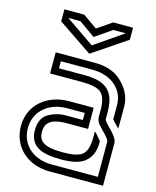

<svg xmlns="http://www.w3.org/2000/svg" viewBox="-133 -1007 890 1097"><g transform="rotate(15 312.5 -458.5)"><path d="M83.3 -208.3C83.3 -308.3 163 -375 270.8 -375H375V-333.3H270.8C240.6 -333.3 210.4 -326 180.2 -310.4C143.8 -292.7 125 -258.3 125 -208.3C125 -108.3 200.2 -83.3 312.5 -83.3C375 -83.3 419.8 -93.8 446.9 -113.5C482.3 -139.6 500 -178.1 500 -229.2V-242.7C487.2 -255.5 466.1 -284.9 458.3 -287.5V-250C458.3 -199 446.9 -164.6 422.9 -146.9C402.1 -132.3 365.6 -125 312.5 -125C189.6 -125 166.7 -158.3 166.7 -208.3C166.7 -254.4 188.7 -291.7 291.7 -291.7H416.7V-416.7H270.8C145.7 -416.7 41.7 -337.3 41.7 -208.3C43.7 -78.1 143.6 0 267.7 0H583.3V-250C583.3 -300.2 500 -347 500 -375V-420.8C497.8 -553.3 426.1 -583.3 312.5 -583.3H166.7V-625H356.2C465.1 -625 541.7 -558.6 541.7 -466.7V-382.3C548.8 -370.4 577.1 -345.9 583.3 -337.5V-468.8C583.3 -527.5 553.8 -577.3 511.5 -615.6C472.9 -650 420.8 -666.7 356.2 -666.7H125V-541.7H312.5C365.6 -541.7 402.1 -534.4 422.9 -519.8C446.9 -502.1 458.3 -467.7 458.3 -416.7V-375C458.3 -359.4 463.5 -344.8 475 -331.2C497.1 -305.5 541.7 -266.2 541.7 -250V-41.7H267.7C164.1 -41.7 83.3 -104.9 83.3 -208.3ZM311.5 -807.3 409.4 -875H483.3L313.5 -758.3L143.8 -875H215.6ZM311.5 -857.3 227.1 -916.7H109.4V-845.8L312.5 -708.3L515.6 -845.8V-916.7H397.9Z"/></g></svg>

Font: Sportrop
Style: Regular
Weight: 500
Version: Version 0.9